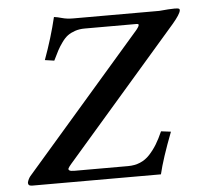

<svg xmlns="http://www.w3.org/2000/svg" viewBox="-49 -710 813 761"><g transform="rotate(-5 357.5 -329.0)"><path d="M561 0H48.8Q39.6 0 35.9 -3.7Q32.2 -7.3 33.2 -15.1Q37.1 -28.3 44.9 -38.1L514.2 -579.1Q527.8 -596.2 523.9 -600.1Q522 -602.1 516.1 -602.1H310.1Q289.1 -602.1 271.7 -596.2Q254.4 -590.3 242.4 -581.5Q230.5 -572.8 218.5 -556.2Q206.5 -539.6 198.7 -524.9Q190.9 -510.3 179.2 -485.8L142.1 -491.2Q173.8 -577.6 192.9 -658.2Q206.1 -656.7 224.6 -651.4Q243.2 -646 269 -646H610.8Q652.3 -649.9 671.9 -649.9Q685.5 -649.9 689.2 -647.7Q692.9 -645.5 691.9 -640.1Q689.5 -625.5 660.2 -590.8L210 -71.8Q201.2 -61.5 198.5 -56.2Q195.8 -50.8 200.7 -47.4Q205.6 -43.9 220.2 -43.9H434.1Q460.4 -43.9 482.2 -53Q503.9 -62 520.8 -80.3Q537.6 -98.6 550.3 -119.4Q563 -140.1 576.2 -169.9L615.2 -165Q575.2 -61 561 0Z"/></g></svg>

Font: Linux Libertine
Style: Bold Italic
Weight: 700
Italic angle: -11.5°
Designer: Philipp H. Poll
Foundry: Philipp H. Poll
Version: Version 4.0.5